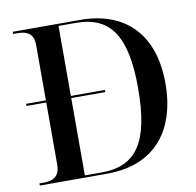

<svg xmlns="http://www.w3.org/2000/svg" viewBox="-80 -796 897 878"><g transform="rotate(-10 369.0 -357.0)"><path d="M35 0H348C569 0 682 -142 682 -361C682 -588 558 -714 348 -714H35V-704H56C103 -704 130 -685 130 -638V-379H38V-369H130V-80C130 -30 103 -10 56 -10H35ZM325 -10H246V-369H404V-379H246V-704H326C487 -704 555 -603 555 -361C555 -113 487 -10 325 -10Z"/></g></svg>

Font: Noto Serif Display Medium
Style: Regular
Weight: 500
Designer: Monotype Design Team
Foundry: Monotype Imaging Inc.
Version: Version 2.009